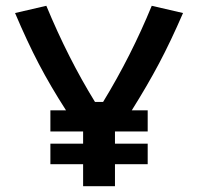

<svg xmlns="http://www.w3.org/2000/svg" viewBox="-20 -643 684 663"><path d="M267 -76H154V-147H267V-189H154V-262H208Q154 -346 114 -422.5Q74 -499 32 -598L140 -623Q215 -442 308 -291H336Q433 -450 504 -623L612 -598Q570 -501 529.5 -424.5Q489 -348 435 -262H490V-189H377V-147H490V-76H377V0H267Z"/></svg>

Font: Athiti SemiBold
Style: Regular
Weight: 600
Designer: CadsonDemak Team
Foundry: CadsonDemak
Version: Version 1.032